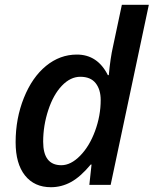

<svg xmlns="http://www.w3.org/2000/svg" viewBox="-20 -780 648 810"><path d="M304.2 -549.8Q391.6 -549.8 435.1 -462.9H439Q445.3 -534.2 457 -585L494.1 -759.8H607.9L446.8 0H356.9L366.2 -85.9H362.8Q319.8 -34.2 279.8 -12.2Q239.7 9.8 194.8 9.8Q125 9.8 85.4 -39.8Q45.9 -89.4 45.9 -180.2Q45.9 -280.3 80.8 -367.2Q115.7 -454.1 174.3 -502Q232.9 -549.8 304.2 -549.8ZM238.8 -83Q278.8 -83 318.1 -123Q357.4 -163.1 381.1 -227.5Q404.8 -292 404.8 -357.9Q404.8 -402.3 383.5 -429.2Q362.3 -456.1 318.8 -456.1Q277.3 -456.1 241.2 -418.5Q205.1 -380.9 183.6 -315.4Q162.1 -250 162.1 -182.1Q162.1 -83 238.8 -83Z"/></svg>

Font: f3_4961           
Style: Italic
Weight: 600
Italic angle: -12°
Foundry: Ascender Corporation
Version: Version 1.10